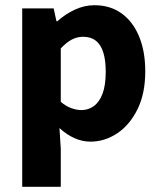

<svg xmlns="http://www.w3.org/2000/svg" viewBox="-20 -528 613 732"><path d="M64.7 184.1V-496.1H184.6L195.2 -447.3H198.9Q228.3 -473.8 265 -491Q301.7 -508.1 340.1 -508.1Q400.2 -508.1 443.5 -476.9Q486.8 -445.7 510.3 -389Q533.8 -332.4 533.8 -255.9Q533.8 -170.8 503.9 -110.8Q474 -50.8 426.4 -19.4Q378.8 12 325.1 12Q293.6 12 263.5 -1.5Q233.4 -15.1 206.7 -39.8L211.7 38.7V184.1ZM290.8 -108.3Q316.5 -108.3 337.5 -123.4Q358.6 -138.4 370.9 -170.7Q383.1 -202.9 383.1 -254.2Q383.1 -298.8 373.7 -328.4Q364.3 -358 345.3 -372.9Q326.3 -387.8 296.9 -387.8Q274.8 -387.8 254.4 -377.5Q234 -367.1 211.7 -343.4V-139.7Q231.8 -122.6 252.3 -115.5Q272.7 -108.3 290.8 -108.3Z"/></svg>

Font: Source Sans Variable
Style: Regular
Weight: 200
Designer: Paul D. Hunt
Foundry: Adobe Systems Incorporated
Version: Version 3.006;hotconv 1.0.111;makeotfexe 2.5.65597